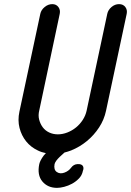

<svg xmlns="http://www.w3.org/2000/svg" viewBox="-20 -745 634 929"><path d="M170 -211Q164 -187 169.5 -166Q175 -145 187 -129Q199 -113 218 -104Q237 -95 260 -95Q283 -95 306 -104Q329 -113 348 -128.5Q367 -144 380.5 -165Q394 -186 399 -209L499 -678Q503 -697 519.5 -711Q536 -725 556 -725Q576 -725 586.5 -711Q597 -697 593 -678L493 -209Q484 -166 459.5 -128.5Q435 -91 400.5 -62.5Q366 -34 324 -17Q308 -11 292 -7L269 14Q248 34 244 49Q239 76 254.5 87Q270 98 291 90.5Q312 83 324 66.5Q336 50 355 49Q374 48 380.5 57.5Q387 67 381 82Q377 103 362 118.5Q347 134 328.5 144Q310 154 290.5 159Q271 164 256 164Q211 164 185 133Q159 102 170 49Q174 31 192 7Q198 1 202 -4Q181 -8 163 -17Q129 -33 106.5 -61Q84 -89 74.5 -126Q65 -163 74 -205L175 -678Q179 -697 196 -711Q213 -725 233 -725Q252 -725 262.5 -711Q273 -697 269 -678Z"/></svg>

Font: VDS
Style: Italic
Weight: 400
Designer: artmaker
Foundry: artmaker
Version: Version 1.000 2009 initial release